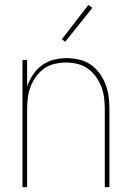

<svg xmlns="http://www.w3.org/2000/svg" viewBox="-20 -766 540 786"><path d="M72 0V-520H91V-412Q100 -438 115 -460.5Q130 -483 152 -499Q174 -515 200.5 -521.5Q227 -528 253 -528Q279 -528 304.5 -522Q330 -516 351 -501.5Q372 -487 387.5 -466Q403 -445 412 -421Q421 -397 424.5 -371.5Q428 -346 428 -320V0H409V-320Q409 -343 406 -366.5Q403 -390 394.5 -412Q386 -434 372 -453Q358 -472 339 -485.5Q320 -499 296.5 -504.5Q273 -510 250 -510Q227 -510 203.5 -504.5Q180 -499 161 -485.5Q142 -472 128 -453Q114 -434 105.5 -412Q97 -390 94 -366.5Q91 -343 91 -320V0ZM247 -595 233 -605 342 -746 358 -734Z"/></svg>

Font: Iosevka SS04 Thin
Style: Regular
Weight: 100
Monospace: yes
Designer: Belleve Invis
Foundry: Belleve Invis
Version: Version 19.0.0; ttfautohint (v1.8.4)